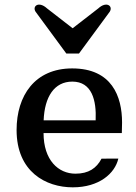

<svg xmlns="http://www.w3.org/2000/svg" viewBox="-20 -801 590 831"><path d="M51.8 -238.3C51.8 -57.1 178.7 9.8 294.9 9.8C409.2 9.8 477.5 -50.3 492.2 -114.7L419.4 -114.3C397.9 -73.2 363.8 -49.3 306.6 -49.3C232.9 -49.3 168.5 -107.4 168.5 -225.1H507.3C507.8 -237.8 508.3 -258.3 508.3 -271C508.3 -383.3 464.4 -504.9 292.5 -504.9C130.9 -504.9 51.8 -387.2 51.8 -238.3ZM168.9 -280.3C172.9 -381.8 214.8 -447.8 293 -447.8C377.9 -447.8 397.9 -366.7 394 -280.3ZM321.8 -569.3 455.1 -750.5C470.2 -774.9 440.9 -797.4 405.3 -764.6L294.4 -678.7L183.6 -764.6C147.9 -797.4 118.7 -774.9 133.8 -750.5L267.1 -569.3Z"/></svg>

Font: Arbutus Slab
Style: Regular
Weight: 400
Designer: Karolina Lach
Foundry: Karolina Lach
Version: Version 1.001